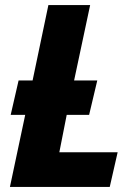

<svg xmlns="http://www.w3.org/2000/svg" viewBox="-20 -734 537 754"><path d="M19 0 79 -283H22L53 -418H108L170 -714H334L271 -418H362L330 -283H242L213 -136H442L411 0Z"/></svg>

Font: Noto Sans Display Extra
Style: Italic
Weight: 800
Italic angle: -12°
Designer: Monotype Design Team
Foundry: Monotype Imaging Inc.
Version: Version 1.900